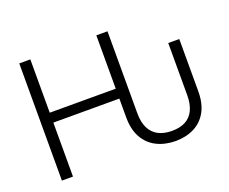

<svg xmlns="http://www.w3.org/2000/svg" viewBox="-119 -919 1335 1120"><g transform="rotate(-20 548.5 -359.0)"><path d="M795.9 10.3Q729 9.8 678.2 -15.9Q627.4 -41.5 598.9 -92.3Q570.3 -143.1 570.3 -218.3V-335H160.6V0H91.8V-727.5H160.6V-396.5H570.3V-727.5H639.6V-218.8Q639.6 -163.1 658 -126Q676.3 -88.9 711.4 -70.8Q746.6 -52.7 795.9 -52.7Q845.7 -52.7 879.6 -70.8Q913.6 -88.9 931.4 -126Q949.2 -163.1 949.2 -218.8V-542H1017.6V-218.3Q1017.6 -141.6 989.3 -91.1Q960.9 -40.5 911.1 -15.4Q861.3 9.8 795.9 10.3Z"/></g></svg>

Font: Inter 18pt Light
Style: Regular
Weight: 300
Designer: Rasmus Andersson
Foundry: rsms
Version: Version 4.001;git-66647c0bb